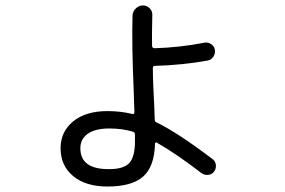

<svg xmlns="http://www.w3.org/2000/svg" viewBox="-20 -639 1040 701"><path d="M378.9 -169.9Q328.1 -169.9 300.8 -150.9Q273.4 -131.8 273.4 -97.7Q273.4 -20.5 378.9 -21.5Q431.6 -21.5 452.1 -43.9Q472.7 -66.4 472.7 -123V-147.5Q472.7 -156.2 464.8 -158.2Q427.7 -169.9 378.9 -169.9ZM372.1 42Q293 42 247.1 3.9Q201.2 -34.2 201.2 -97.7Q201.2 -158.2 247.1 -195.8Q293 -233.4 372.1 -233.4Q420.9 -233.4 463.9 -222.7Q466.8 -221.7 468.8 -224.1Q470.7 -226.6 470.7 -230.5Q468.8 -288.1 467.8 -316.4Q460.9 -475.6 463.9 -583Q464.8 -597.7 476.1 -608.4Q487.3 -619.1 502 -619.1Q516.6 -619.1 526.9 -608.4Q537.1 -597.7 536.1 -583Q534.2 -507.8 535.2 -471.7Q535.2 -462.9 544.9 -462.9Q638.7 -465.8 727.5 -483.4Q740.2 -485.4 751.5 -477.5Q762.7 -469.7 764.6 -457Q766.6 -443.4 758.8 -431.6Q751 -419.9 738.3 -418Q646.5 -401.4 544.9 -398.4Q538.1 -398.4 538.1 -389.6Q538.1 -377.9 538.6 -353.5Q539.1 -329.1 540 -317.4Q543.9 -245.1 544.9 -202.1Q544.9 -194.3 552.7 -191.4Q627.9 -155.3 756.8 -57.6Q766.6 -49.8 768.1 -36.6Q769.5 -23.4 761.7 -12.7Q753.9 -2 740.2 -0.5Q726.6 1 715.8 -6.8Q626 -76.2 552.7 -118.2Q550.8 -120.1 548.3 -118.7Q545.9 -117.2 545.9 -114.3Q543.9 -31.2 502.9 5.4Q461.9 42 372.1 42Z"/></svg>

Font: Rounded Mgen+ 2m regular
Style: Regular
Weight: 400
Designer: [Source Han Sans]
Ryoko NISHIZUKA  (kana & ideographs); Paul D. Hunt (Latin, Greek & Cyrillic); Wenlong ZHANG  (bopomofo
Version: Version 1.059.20150602